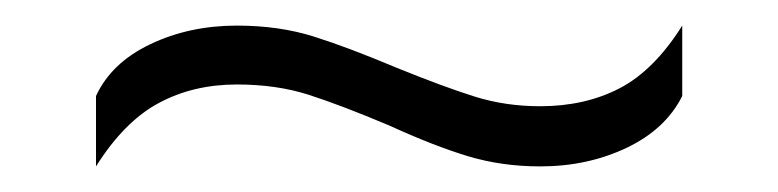

<svg xmlns="http://www.w3.org/2000/svg" viewBox="-20 -430 608 150"><path d="M55 -355Q67 -381 97.5 -395.5Q128 -410 165 -410Q198 -410 225 -401.5Q252 -393 290 -377Q327 -362 351 -354.5Q375 -347 402 -347Q437 -347 464 -361Q491 -375 513 -410V-355Q500 -329 469.5 -314.5Q439 -300 402 -300Q372 -300 345.5 -308Q319 -316 284 -332Q246 -348 221 -356Q196 -364 165 -364Q131 -364 104 -349.5Q77 -335 55 -300Z"/></svg>

Font: Prompt ExtraLight
Style: Regular
Weight: 275
Designer: Katatrad Team
Foundry: CadsonDemak
Version: Version 1.001